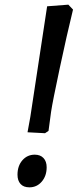

<svg xmlns="http://www.w3.org/2000/svg" viewBox="-20 -791 348 823"><path d="M98 -224 110 -290 182 -764 273 -771 293 -750Q267 -644 236 -498.5Q205 -353 199 -312L188 -230L173 -220ZM55 -42Q55 -80 76 -104Q97 -128 129 -128Q153 -128 166.5 -113.5Q180 -99 180 -74Q180 -37 159 -12.5Q138 12 106 12Q81 12 68 -2.5Q55 -17 55 -42Z"/></svg>

Font: Andada Pro SemiBold
Style: Italic
Weight: 600
Italic angle: -6.99998°
Designer: Carolina Giovagnoli
Foundry: Huerta Tipografica
Version: Version 3.005